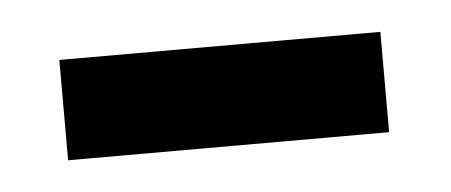

<svg xmlns="http://www.w3.org/2000/svg" viewBox="-24 -344 336 143"><g transform="rotate(-5 143.5 -272.5)"><path d="M23 -235H263V-310H23Z"/></g></svg>

Font: Noto Serif Armenian SemiCondensed
Style: Regular
Weight: 400
Width: 4
Designer: Monotype Design Team
Foundry: Monotype Imaging Inc.
Version: Version 2.008